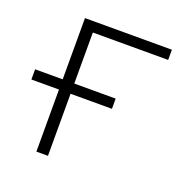

<svg xmlns="http://www.w3.org/2000/svg" viewBox="-95 -569 623 654"><g transform="rotate(20 216.0 -242.0)"><path d="M105 0V-225H5V-262H105V-484H420V-447H147V-262H297V-225H147V0Z"/></g></svg>

Font: Nunito Sans 12pt ExtraLight
Style: Regular
Weight: 200
Designer: Vernon Adams
Foundry: Vernon Adams
Version: Version 3.101;gftools[0.9.27]